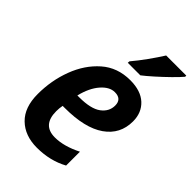

<svg xmlns="http://www.w3.org/2000/svg" viewBox="-231 -854 951 951"><g transform="rotate(45 244.5 -378.0)"><path d="M327 -606Q348 -622 380.5 -651Q413 -680 443.5 -710Q474 -740 489 -758V-766H348Q326 -731 297 -690.5Q268 -650 240 -617L239 -606ZM383 -30V-127Q308 -89 245 -89Q158 -89 158 -186Q158 -207 162 -227H177Q317 -227 390 -278Q463 -329 463 -419Q463 -480 423 -517Q383 -554 309 -554Q220 -554 158.5 -500Q97 -446 65 -361Q33 -276 33 -181Q33 -88 83.5 -39Q134 10 218 10Q310 10 383 -30ZM297 -458Q345 -458 345 -412Q345 -370 308 -342.5Q271 -315 189 -315H177Q193 -381 226.5 -419.5Q260 -458 297 -458Z"/></g></svg>

Font: Noto Sans UI SemiCondensed
Style: Bold Italic
Weight: 700
Width: 4
Designer: Monotype Design Team
Foundry: Monotype Imaging Inc.
Version: 1.001